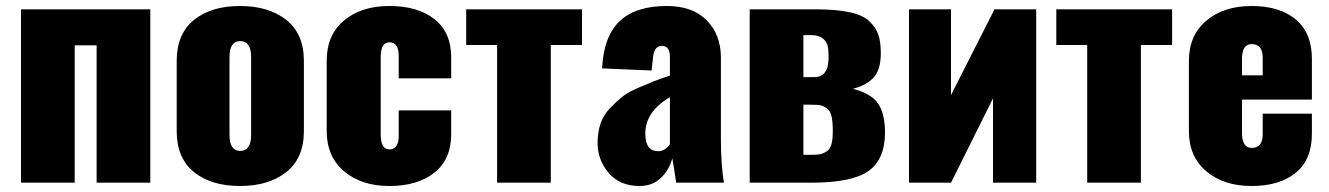

<svg xmlns="http://www.w3.org/2000/svg" viewBox="-20 -609 4429 640"><path d="M50 0V-578H481V0H302V-458H229V0Z M569 -172V-406Q569 -496 626.5 -542.5Q684 -589 780 -589Q876 -589 934.5 -542.5Q993 -496 993 -406V-172Q993 -82 934.5 -35.5Q876 11 780 11Q684 11 626.5 -35.5Q569 -82 569 -172ZM817 -159V-419Q817 -472 781 -472Q745 -472 745 -419V-159Q745 -106 781 -106Q817 -106 817 -159Z M1278 11Q1185 11 1127 -38Q1069 -87 1069 -172V-407Q1069 -492 1126.5 -540.5Q1184 -589 1278 -589Q1373 -589 1428.5 -545Q1484 -501 1484 -417V-348H1309V-423Q1309 -468 1278 -468Q1249 -468 1249 -418V-161Q1249 -111 1278 -111Q1309 -111 1309 -156V-241H1484V-162Q1484 -78 1428 -33.5Q1372 11 1278 11Z M1637 0V-459H1534V-578H1920V-459H1816V0Z M2112 11Q2046 11 2009 -32.5Q1972 -76 1972 -132Q1972 -167 1981.5 -196Q1991 -225 2012 -247Q2033 -269 2052.5 -285Q2072 -301 2105.5 -315.5Q2139 -330 2158 -337.5Q2177 -345 2213 -357V-420Q2213 -456 2186 -456Q2161 -456 2157 -420L2152 -374L1987 -381Q1992 -487 2045 -538Q2098 -589 2203 -589Q2289 -589 2336 -541Q2383 -493 2383 -417V-146Q2383 -62 2393 0H2234Q2222 -80 2221 -81Q2210 -41 2182 -15Q2154 11 2112 11ZM2174 -105Q2196 -105 2213 -128V-285Q2131 -237 2131 -164Q2131 -105 2174 -105Z M2479 0V-578H2696Q2766 -578 2811 -568.5Q2856 -559 2878 -538Q2900 -517 2908 -493Q2916 -469 2916 -432Q2916 -376 2891.5 -350Q2867 -324 2823 -313Q2885 -297 2907.5 -263Q2930 -229 2930 -167Q2930 -78 2875 -39Q2820 0 2684 0ZM2658 -352H2695Q2742 -352 2742 -418Q2742 -442 2739 -456Q2736 -470 2722.5 -481Q2709 -492 2683 -492H2658ZM2658 -93H2681Q2702 -93 2711.5 -94.5Q2721 -96 2733.5 -103Q2746 -110 2751 -126.5Q2756 -143 2756 -172Q2756 -204 2751.5 -222.5Q2747 -241 2734.5 -249Q2722 -257 2712.5 -258.5Q2703 -260 2681 -260H2658Z M3010 0V-578H3150V-292L3295 -578H3434V0H3290V-281L3150 0Z M3604 0V-459H3501V-578H3887V-459H3783V0Z M3943 -172V-406Q3943 -491 4001 -540Q4059 -589 4152 -589Q4246 -589 4299.5 -544Q4353 -499 4353 -413V-277H4120V-167Q4120 -116 4152 -116Q4189 -116 4189 -161V-230H4353V-163Q4353 -77 4299 -33Q4245 11 4152 11Q4059 11 4001 -38Q3943 -87 3943 -172ZM4120 -358H4189V-417Q4189 -462 4152 -462Q4120 -462 4120 -412Z"/></svg>

Font: Oswald Heavy
Style: Regular
Weight: 400
Designer: Vernon Adams
Foundry: Vernon Adams
Version: Version 4.101